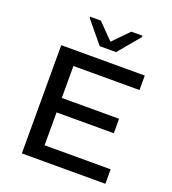

<svg xmlns="http://www.w3.org/2000/svg" viewBox="-159 -1027 1030 1147"><g transform="rotate(20 355.5 -453.5)"><path d="M112 0V-688H643V-596H223V-393H587V-301H223V-92H643V0ZM330 -761 216 -899V-907H284L381 -808L478 -907H549V-899L434 -761Z"/></g></svg>

Font: Saira Expanded Medium
Style: Regular
Weight: 500
Width: 7
Designer: Hector Gatti with collaboration of the Omnibus-Type team
Foundry: Omnibus-Type
Version: Version 1.100; ttfautohint (v1.8.3)